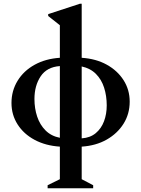

<svg xmlns="http://www.w3.org/2000/svg" viewBox="-20 -770 750 1020"><path d="M233 230V214L298 182V9Q222 4 164 -27Q106 -58 73.5 -109Q41 -160 41 -223Q41 -288 73.5 -341Q106 -394 164 -426Q222 -458 298 -463V-636L236 -685V-695L404 -750H414V-463Q490 -458 547 -426.5Q604 -395 636.5 -344Q669 -293 669 -230Q669 -165 636.5 -113Q604 -61 547 -28.5Q490 4 414 9V182L475 214V230ZM163 -244Q163 -194 177.5 -150.5Q192 -107 222 -77Q252 -47 298 -38V-419Q229 -414 196 -364.5Q163 -315 163 -244ZM547 -210Q547 -261 533 -304.5Q519 -348 489.5 -377.5Q460 -407 414 -417V-35Q459 -38 488.5 -62.5Q518 -87 532.5 -125.5Q547 -164 547 -210Z"/></svg>

Font: Spectral SemiBold
Style: Regular
Weight: 600
Designer: Jean-Baptiste Levee
Foundry: Production Type
Version: Version 2.001